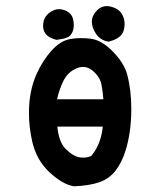

<svg xmlns="http://www.w3.org/2000/svg" viewBox="-20 -621 540 644"><path d="M77.1 -241.7Q77.1 -316.4 103 -373.5Q124 -419.4 153.3 -451.7Q183.6 -484.9 216.3 -490.2Q233.9 -493.2 250.7 -493.2Q267.6 -493.2 283.7 -491.2Q320.8 -486.8 358.6 -448Q396.5 -409.2 406.7 -370.6Q420.4 -319.3 420.4 -255.9Q420.4 -177.2 400.9 -115.2Q388.7 -76.2 367.7 -48.8Q345.7 -20.5 311.8 -9.3Q277.8 2 228 3.9Q189.9 -2.4 146 -43.2Q102.1 -84 87.9 -147Q77.1 -195.3 77.1 -241.7ZM250 -92.8Q254.9 -92.3 260.3 -92.3Q275.4 -92.3 286.6 -98.6Q304.7 -120.6 314 -147Q322.3 -170.4 324.7 -196.3H172.4Q177.2 -143.6 201.2 -120.6Q227.1 -95.2 250 -92.8ZM258.8 -396.5Q248.5 -396.5 237.8 -392.1Q207 -379.9 191.4 -347.2Q177.7 -317.4 171.4 -288.1H326.7Q324.7 -314.5 320.3 -337.4Q315.9 -362.3 291 -383.8Q275.9 -396.5 258.8 -396.5ZM306.6 -587.4Q319.8 -600.6 337.9 -600.6Q345.7 -600.6 354 -598.1Q382.8 -590.3 392.6 -566.9Q397.9 -553.7 397.9 -539.6Q397.9 -529.8 395 -519.5Q388.2 -492.7 346.7 -481.9L345.2 -481.4H343.3Q316.9 -485.8 302.5 -506.8Q288.1 -527.8 288.1 -548.6Q288.1 -569.3 306.6 -587.4ZM126.5 -520.5Q124.5 -527.3 124.5 -532.7Q124.5 -538.1 125 -542Q127.4 -565.9 148.9 -580.6Q163.1 -590.3 178.2 -590.3Q186.5 -590.3 194.8 -587.4Q219.7 -579.1 225.1 -556.6Q227.5 -546.4 227.5 -537.1Q227.5 -519 219.2 -506.8Q213.9 -498.5 205.1 -495.1Q193.4 -490.2 169.4 -487.3Q132.8 -496.6 126.5 -520.5Z"/></svg>

Font: Bakudai
Style: Bold
Weight: 700
Version: Version 1.48